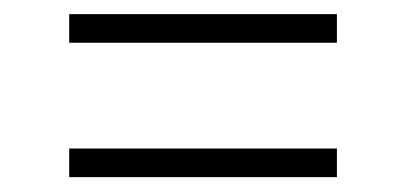

<svg xmlns="http://www.w3.org/2000/svg" viewBox="-20 -512 560 265"><path d="M75.5 -453V-492.5H445V-453ZM75.5 -267.5V-307H445V-267.5Z"/></svg>

Font: Encode Sans SemiCondensed SemiCondensed ExtraLight
Style: Regular
Weight: 200
Width: 4
Designer: Multiple Designers
Foundry: Impallari Type
Version: Version 3.000; ttfautohint (v1.8.3) -l 8 -r 50 -G 200 -x 14 